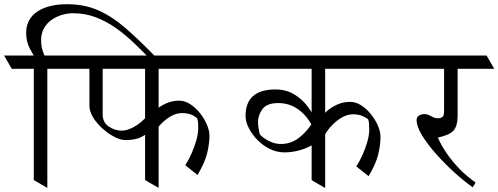

<svg xmlns="http://www.w3.org/2000/svg" viewBox="-62 -915 2427 935"><path d="M275.9 -644.5 313 -580.1H-4.9L-42 -644.5ZM186.5 -589.8 123.5 -611.3Q101.1 -644 83.3 -678.2Q65.4 -712.4 65.4 -753.9Q65.4 -822.3 119.4 -858.4Q173.3 -894.5 264.6 -894.5Q348.6 -894.5 415.5 -865.2Q482.4 -835.9 547.1 -780Q611.8 -724.1 689 -645L668.9 -627.4Q631.8 -666 590.8 -705.3Q549.8 -744.6 503.7 -777.6Q457.5 -810.5 405 -830.6Q352.5 -850.6 292 -850.6Q270 -850.6 243.4 -843.5Q216.8 -836.4 192.9 -820.8Q168.9 -805.2 153.6 -780Q138.2 -754.9 138.2 -718.8Q138.2 -683.1 152.1 -650.6Q166 -618.2 186.5 -589.8ZM102.5 -38.1V-644.5H168.5V0Z M674.3 -379.4 675.8 -282.2Q652.8 -261.2 624.8 -247.1Q596.7 -232.9 548.3 -232.9Q525.9 -232.9 496.1 -248Q466.3 -263.2 438.2 -288.1Q410.2 -313 391.8 -342.5Q373.5 -372.1 373.5 -400.4V-632.3H438V-358.9Q438 -318.4 468 -298.6Q498 -278.8 530.8 -278.8Q554.7 -278.8 582.8 -293Q610.8 -307.1 635.5 -330.3Q660.2 -353.5 674.3 -379.4ZM689 -644.5 726.1 -580.1H266.1L229 -644.5ZM1050.8 -644.5 1087.9 -580.1H626L588.9 -644.5ZM644.5 -38.1V-644.5H710.4V0ZM669.9 -221.7V-350.1Q678.7 -363.8 698.5 -381.1Q718.3 -398.4 747.1 -411.6Q775.9 -424.8 810.5 -424.8Q837.9 -424.8 864.3 -407.7Q890.6 -390.6 911.9 -364Q933.1 -337.4 945.6 -308.1Q958 -278.8 958 -254.4Q958 -213.9 946.3 -167Q934.6 -120.1 899.9 -63Q899.4 -63 879.4 -79.1Q859.4 -95.2 840.3 -110.4Q857.4 -137.2 871.8 -169.9Q886.2 -202.6 894.8 -234.1Q903.3 -265.6 903.3 -288.6Q903.3 -300.8 902.8 -313.2Q902.3 -325.7 898.4 -337.9Q890.1 -347.7 871.3 -356Q852.5 -364.3 824.7 -364.3Q796.9 -364.3 770.8 -349.4Q744.6 -334.5 722.9 -312Q701.2 -289.6 687.3 -265.1Q673.3 -240.7 669.9 -221.7Z M1454.6 -644.5 1491.7 -580.1H1041L1003.9 -644.5ZM1883.8 -644.5 1920.9 -580.1H1445.8L1408.7 -644.5ZM1455.6 -37.6V-644H1521.5V0.5ZM1502.9 -215.8V-344.2Q1511.7 -357.9 1531.5 -375.2Q1551.3 -392.6 1580.1 -405.8Q1608.9 -418.9 1643.6 -418.9Q1670.9 -418.9 1697.3 -401.9Q1723.6 -384.8 1744.9 -358.2Q1766.1 -331.5 1778.6 -302.2Q1791 -272.9 1791 -248.5Q1791 -208 1779.3 -161.1Q1767.6 -114.3 1732.9 -57.1L1673.3 -104.5Q1690.4 -131.3 1704.8 -164.1Q1719.2 -196.8 1727.8 -228.3Q1736.3 -259.8 1736.3 -282.7Q1736.3 -294.9 1735.1 -311.8Q1733.9 -328.6 1731.4 -332Q1727.5 -338.9 1706.5 -348.6Q1685.5 -358.4 1657.7 -358.4Q1629.9 -358.4 1603.8 -343.5Q1577.6 -328.6 1555.9 -306.2Q1534.2 -283.7 1520.3 -259.3Q1506.3 -234.9 1502.9 -215.8ZM1481.4 -310.5Q1489.3 -299.3 1499.8 -285.6Q1510.3 -272 1518.1 -261.7Q1499 -233.9 1467 -213.9Q1435.1 -193.8 1397.5 -183.3Q1359.9 -172.9 1323.2 -172.9Q1285.6 -172.9 1251.5 -189.9Q1217.3 -207 1190.9 -234.1Q1164.6 -261.2 1149.2 -292.2Q1133.8 -323.2 1133.8 -350.6Q1133.8 -479.5 1280.8 -479.5Q1328.6 -479.5 1367.9 -457Q1407.2 -434.6 1436.3 -396.5Q1465.3 -358.4 1481.4 -310.5ZM1454.1 -308.6Q1430.7 -353.5 1388.9 -383.3Q1347.2 -413.1 1292.5 -413.1Q1237.8 -413.1 1216.1 -383.8Q1194.3 -354.5 1194.3 -318.4Q1194.3 -311 1196 -298.1Q1197.8 -285.2 1200.2 -273.9Q1202.6 -262.7 1204.6 -259.3Q1207.5 -254.9 1221.9 -243.9Q1236.3 -232.9 1258.5 -223.4Q1280.8 -213.9 1306.2 -213.9Q1350.6 -213.9 1387 -239Q1423.3 -264.2 1454.1 -308.6Z M2257.3 -644.5 2294.4 -580.1H1874L1836.9 -644.5ZM2307.6 -644.5 2344.7 -580.1H1940.4L1903.3 -644.5ZM2100.6 -620.1H2166.5V-353Q2166.5 -299.3 2145.3 -277.8Q2124 -256.3 2070.3 -245.1Q2085 -210.4 2111.8 -170.7Q2138.7 -130.9 2175 -93.3Q2211.4 -55.7 2253.9 -26.4L2240.2 -2.9Q2197.8 -32.7 2150.4 -75.7Q2103 -118.7 2061.3 -165.8Q2019.5 -212.9 1993.2 -256.1Q1966.8 -299.3 1966.8 -330.1Q1966.8 -345.7 1978.8 -352.5Q1990.7 -359.4 2005.4 -359.4Q2020 -359.4 2037.4 -349.1Q2054.7 -338.9 2071.8 -338.9Q2082.5 -338.9 2091.6 -344.5Q2100.6 -350.1 2100.6 -375Z"/></svg>

Font: Annapurna SIL
Style: Regular
Weight: 400
Designer: Peter Martin, Annie Olsen
Foundry: SIL International
Version: Version 2.000